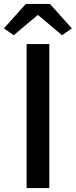

<svg xmlns="http://www.w3.org/2000/svg" viewBox="-39 -961 387 981"><path d="M97 0H213V-736H97ZM-19 -816 31 -781 152 -883H157L278 -781L328 -816L216 -941H93Z"/></svg>

Font: Noto Sans CJK KR Medium
Style: Regular
Weight: 500
Designer: Ryoko NISHIZUKA (kana & ideographs); Paul D. Hunt (Latin, Greek & Cyrillic); Wenlong ZHANG (bopomofo); Sandoll Communica
Foundry: Adobe Systems Incorporated
Version: Version 1.004;PS 1.004;hotconv 1.0.82;makeotf.lib2.5.63406